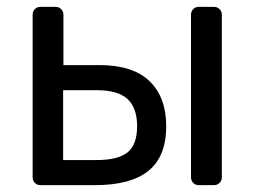

<svg xmlns="http://www.w3.org/2000/svg" viewBox="-20 -540 743 560"><path d="M75.2 -22.9V-497.1Q75.2 -506.8 81.5 -513.4Q87.9 -520 98.1 -520H142.1Q151.9 -520 158.4 -513.4Q165 -506.8 165 -497.1V-350.1H270Q368.2 -350.1 416.5 -303Q464.8 -255.9 464.8 -171.9Q464.8 -84 413.3 -42Q361.8 0 256.8 0H98.1Q87.9 0 81.5 -6.6Q75.2 -13.2 75.2 -22.9ZM164.1 -73.2H262.2Q324.2 -73.2 352.1 -95.7Q379.9 -118.2 379.9 -171.9Q379.9 -225.1 352.1 -251Q324.2 -276.9 262.2 -276.9H164.1ZM537.1 -22.9V-497.1Q537.1 -506.8 543.5 -513.4Q549.8 -520 560.1 -520H604Q613.8 -520 620.4 -513.4Q627 -506.8 627 -497.1V-22.9Q627 -13.2 620.4 -6.6Q613.8 0 604 0H560.1Q549.8 0 543.5 -6.6Q537.1 -13.2 537.1 -22.9Z"/></svg>

Font: Rubik AZ
Style: Regular
Weight: 400
Designer: Hubert and Fischer
Foundry: Hubert & Fischer
Version: Version 2.000